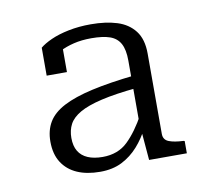

<svg xmlns="http://www.w3.org/2000/svg" viewBox="-55 -788 610 541"><g transform="rotate(-10 249.5 -518.0)"><path d="M334 -562V-526Q271 -520 230.5 -510.5Q190 -501 167.5 -488Q145 -475 136 -458Q127 -441 127 -419Q127 -396 136 -381Q145 -366 162.5 -358.5Q180 -351 205 -351Q249 -351 277 -378Q305 -405 330 -451L334 -411Q320 -383 300 -360.5Q280 -338 253.5 -324.5Q227 -311 191 -311Q153 -311 125.5 -323Q98 -335 82.5 -359Q67 -383 67 -419Q67 -451 81 -474.5Q95 -498 126.5 -514.5Q158 -531 209 -542.5Q260 -554 334 -562ZM332 -320 325 -403 323 -406V-606Q323 -637 313.5 -654.5Q304 -672 284 -679Q264 -686 231 -686Q203 -686 180.5 -680.5Q158 -675 140.5 -666Q123 -657 113 -646Q112 -655 117 -664Q122 -673 130.5 -679.5Q139 -686 147 -686V-604H89V-684Q101 -694 122 -703.5Q143 -713 172.5 -719Q202 -725 236 -725Q279 -725 311 -715Q343 -705 361.5 -681Q380 -657 380 -616V-386Q380 -369 395.5 -363Q411 -357 437 -356L440 -355V-320Z"/></g></svg>

Font: Roboto Serif 20pt ExtraLight
Style: Regular
Weight: 250
Version: Version 1.008